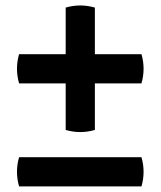

<svg xmlns="http://www.w3.org/2000/svg" viewBox="-20 -664 572 684"><path d="M214 -367H48Q33 -419 48 -471H214V-637Q266 -652 318 -637V-471H484Q499 -419 484 -367H318V-201Q266 -186 214 -201ZM48 -104H484Q499 -52 484 0H48Q33 -52 48 -104Z"/></svg>

Font: Langar
Style: Regular
Weight: 400
Designer: Alessia Mazzarella
Foundry: Typeland
Version: Version 1.001; ttfautohint (v1.8.3)